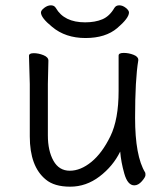

<svg xmlns="http://www.w3.org/2000/svg" viewBox="-20 -684 630 722"><path d="M162 -456 160 -368V-175Q160 -117 181 -79.5Q202 -42 242.5 -42Q283 -42 323.5 -75Q364 -108 395 -171.5Q426 -235 426 -342V-475Q426 -485 445 -485Q464 -485 482 -478Q500 -471 500 -459V-457Q488 -385 488 -241Q488 -97 526 -35Q527 -33 527 -25.5Q527 -18 513.5 -2.5Q500 13 485 13Q460 13 447.5 -31Q435 -75 432 -114Q405 -59 354.5 -20.5Q304 18 244 18Q184 18 152 -9Q92 -58 92 -171V-368L89 -474Q89 -484 107 -484Q125 -484 143.5 -476.5Q162 -469 162 -456ZM465 -637Q465 -616 421 -578.5Q377 -541 301.5 -541Q226 -541 176 -583Q134 -617 134 -637Q134 -645 146.5 -654.5Q159 -664 171.5 -664Q184 -664 190 -654Q221 -600 300 -600Q338 -600 365 -611.5Q392 -623 410 -654Q416 -664 428.5 -664Q441 -664 453 -654.5Q465 -645 465 -637Z"/></svg>

Font: LXGW WenKai Lite
Style: Regular
Weight: 400
Designer: LXGW / Fontworks Inc.
Foundry: LXGW / Fontworks Inc.
Version: Version 1.511; March 25, 2025